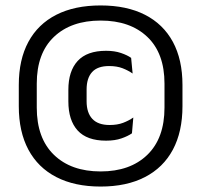

<svg xmlns="http://www.w3.org/2000/svg" viewBox="-20 -672 739 705"><path d="M349.5 13Q254 13 186.8 -21.8Q119.5 -56.5 84.2 -122.5Q49 -188.5 49 -282V-360Q49 -453 84.2 -518.2Q119.5 -583.5 186.8 -617.8Q254 -652 349.5 -652Q445 -652 512.2 -617.8Q579.5 -583.5 614.8 -518.2Q650 -453 650 -360V-282Q650 -188.5 614.8 -122.5Q579.5 -56.5 512.2 -21.8Q445 13 349.5 13ZM369.5 -155.5Q299 -155.5 265 -193Q231 -230.5 231 -300V-342Q231 -411 265.2 -448.2Q299.5 -485.5 369.5 -485.5Q400.5 -485.5 424 -477.5Q447.5 -469.5 461.5 -459.5L467 -402Q450.5 -413.5 429.8 -421.5Q409 -429.5 380.5 -429.5Q338 -429.5 318 -407.2Q298 -385 298 -343.5V-300Q298 -258 319 -235.5Q340 -213 382.5 -213Q411 -213 432 -221Q453 -229 469.5 -240.5L464.5 -182.5Q449.5 -172 425.8 -163.8Q402 -155.5 369.5 -155.5ZM349.5 -42.5Q458 -42.5 521 -103.5Q584 -164.5 584 -277V-365Q584 -476.5 521 -536.5Q458 -596.5 349.5 -596.5Q241 -596.5 178 -536.5Q115 -476.5 115 -365V-277Q115 -164.5 178 -103.5Q241 -42.5 349.5 -42.5Z"/></svg>

Font: Anek Tamil Medium
Style: Regular
Weight: 500
Designer: Aadarsh Rajan (Tamil), Yesha Goshar (Latin)
Foundry: Ek Type
Version: Version 1.003